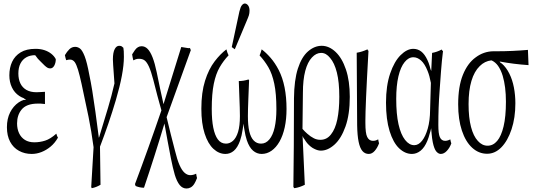

<svg xmlns="http://www.w3.org/2000/svg" viewBox="-20 -804 3018 1082"><path d="M85.4 -227.1Q99.1 -236.3 114.3 -241.2Q121.1 -238.8 127.4 -245.6Q120.6 -243.2 114.3 -250.5Q100.6 -255.4 88.9 -263.2Q61.5 -281.2 47.1 -311.5Q32.7 -341.8 32.7 -379.4Q32.7 -422.4 48.3 -455.8Q64 -489.3 96.4 -509Q128.9 -528.8 180.2 -528.8Q207.5 -528.8 230 -521.5Q252.4 -514.2 269 -501Q285.6 -487.8 294.4 -470.7Q294.4 -450.2 285.9 -434.3Q277.3 -418.5 262.7 -418.5Q254.9 -418.5 248 -422.1Q241.2 -425.8 231.9 -434.3Q222.7 -442.9 208.5 -457.5Q193.4 -470.7 178.2 -493.2Q177.2 -488.3 175.8 -493.2Q148.4 -492.2 128.9 -481.4Q106.9 -469.2 95.2 -446Q83.5 -422.9 83.5 -390.1Q83.5 -357.4 95 -333.7Q106.4 -310.1 129.2 -297.1Q151.9 -284.2 186 -284.2Q197.8 -284.2 208.7 -285.2Q219.7 -286.1 233.4 -286.6Q233.4 -247.1 233.4 -217.8Q218.3 -219.7 210 -220Q201.7 -220.2 193.4 -220.2Q127.9 -220.2 100.6 -185.1Q76.2 -154.3 76.2 -108.4Q76.2 -77.6 87.4 -53.5Q98.6 -29.3 120.4 -15.6Q142.1 -2 173.3 -2Q204.6 -2 234.4 -11.5Q264.2 -21 297.4 -50.8Q301.8 -34.7 306.6 -28.3Q289.1 2.4 265.1 22.2Q241.2 42 214.1 52.7Q187 63.5 158.7 63.5Q119.1 63.5 87.2 46.1Q55.2 28.8 37.1 -5.1Q19 -39.1 19 -86.9Q19 -134.8 36.9 -170.4Q54.7 -206.1 85.4 -227.1Z M345.7 -493.2Q357.4 -513.2 371.1 -526.6Q384.8 -540 403.8 -540Q417.5 -540 430.4 -530.8Q443.4 -521.5 457 -487.3Q470.2 -453.6 483.4 -381.8Q491.7 -343.3 500 -292.5Q516.6 -189.5 537.1 -27.3Q540 -32.2 543.5 -46.9Q561 -103 588.9 -196.8Q608.9 -263.2 625 -334Q623.5 -355.5 617.7 -437Q616.2 -456.5 616.2 -469.2Q616.2 -508.8 627 -528.3Q636.7 -545.9 651.4 -545.9Q661.6 -545.9 666.3 -542.5Q670.9 -539.1 675.3 -534.7Q676.8 -525.9 677.5 -515.1Q678.2 -504.4 678.2 -483.4Q678.2 -393.6 632.8 -239.7Q594.7 -110.8 543.5 22.5Q544.9 134.8 546.4 237.3Q522.5 251.5 498 256.3Q496.1 257.8 494.1 249Q500.5 142.1 507.3 25.4Q495.6 -63 479 -145.5Q460 -233.9 439.5 -332Q428.7 -381.3 419.7 -410.9Q410.6 -440.4 401.4 -453.6Q390.6 -468.3 374.5 -468.3Q364.3 -468.3 353 -464.8Q349.6 -474.1 345.7 -493.2Z M1090.3 199.2Q1083.5 217.8 1075 231.7Q1066.4 245.6 1054.9 252Q1043.5 258.3 1031.2 258.3Q1008.8 258.3 992.7 238.8Q976.6 219.2 964.8 180.2Q953.6 141.1 942.9 87.4Q924.8 -5.4 906.7 -107.9Q851.1 78.1 791.5 253.9Q790.5 253.9 790.5 253.9Q768.1 253.9 745.1 244.6Q743.2 243.7 740.7 233.4Q816.9 30.8 889.6 -182.1Q866.7 -262.7 844.2 -353Q831.1 -402.8 819.6 -428Q808.1 -453.1 795.9 -462.9Q783.7 -472.7 763.7 -472.7Q752.9 -472.7 745.6 -470.2Q738.3 -467.8 731.4 -463.9Q728 -475.6 724.6 -497.6Q732.4 -510.7 740.2 -521.5Q755.9 -543.5 777.8 -543.5Q796.9 -543.5 811.5 -528.8Q842.3 -498.5 863.3 -396Q882.3 -301.8 901.4 -216.8Q950.2 -373 1001.5 -539.1Q1001.5 -539.1 1041 -532.7Q1045.9 -532.7 1050.8 -533.2Q1053.2 -522.9 1055.7 -522.5Q985.4 -328.1 918.9 -143.6Q942.4 -44.9 965.8 43.9Q978.5 96.2 991.7 126.2Q1004.9 156.2 1020.3 169.7Q1035.6 183.1 1052.2 183.1Q1068.8 183.1 1085.4 174.8Q1087.9 191.9 1090.3 199.2Z M1114.7 -190.9Q1114.7 -283.2 1135.5 -348.9Q1156.2 -414.6 1189.9 -458.5Q1221.2 -499.5 1255.9 -525.9Q1261.7 -503.9 1268.1 -492.2Q1239.3 -461.9 1217.8 -424.8Q1196.3 -387.7 1184.8 -331.5Q1173.3 -275.4 1173.3 -189.9Q1173.3 -65.4 1207.5 -18.6Q1225.1 5.4 1253.9 5.4Q1274.9 5.4 1293 -10.5Q1311 -26.4 1321.5 -60.3Q1332 -94.2 1332 -149.9Q1332 -186.5 1328.6 -266.6Q1327.1 -303.7 1325.7 -347.2Q1353 -347.2 1380.9 -356.4Q1382.3 -350.1 1383.8 -354Q1382.3 -314.5 1379.6 -248.5Q1377 -182.6 1377 -149.9Q1377 -97.7 1384.8 -64Q1392.6 -30.3 1409.4 -12.5Q1426.3 5.4 1451.2 5.4Q1478.5 5.4 1498.3 -18.6Q1518.1 -42.5 1527.8 -85.9Q1537.6 -129.4 1537.6 -188.5Q1537.6 -276.4 1525.6 -332.5Q1513.7 -388.7 1492.2 -425.3Q1470.7 -461.9 1442.9 -491.7Q1448.7 -503.9 1454.6 -525.9Q1479.5 -507.3 1504.6 -478.5Q1529.8 -449.7 1550.8 -409.2Q1594.7 -323.2 1594.7 -189.9Q1594.7 -132.8 1584.5 -86.2Q1574.2 -39.6 1555.2 -6.1Q1536.1 27.3 1510.3 45.4Q1484.4 63.5 1454.6 63.5Q1427.7 63.5 1406.2 45.2Q1384.8 26.9 1371.1 -13.2Q1362.3 -39.6 1356.9 -75.2Q1354.5 -86.4 1352.5 -107.4Q1350.1 -86.4 1347.7 -75.2Q1342.3 -38.1 1333 -11.7Q1318.8 27.8 1297.9 45.7Q1276.9 63.5 1250.5 63.5Q1213.9 63.5 1182.9 34.9Q1151.9 6.3 1133.3 -51Q1114.7 -108.4 1114.7 -190.9ZM1386.2 -744.1Q1386.2 -729.5 1382.6 -717.8Q1378.9 -706.1 1369.1 -683.6Q1369.1 -683.6 1303.2 -526.4L1286.1 -538.6L1329.1 -739.3Q1335.4 -765.6 1343.5 -774.9Q1351.6 -784.2 1359.4 -784.2Q1370.1 -784.2 1378.2 -773.4Q1386.2 -762.7 1386.2 -744.1Z M1752 35.2Q1730.5 25.4 1710.4 2Q1702.6 -7.8 1695.3 -20Q1690.4 -23.9 1685.1 -37.6Q1691.4 105 1697.8 237.3Q1668.9 252 1640.1 256.3Q1636.7 257.3 1633.3 248.5Q1634.3 139.2 1635.7 20Q1636.2 -109.9 1636.7 -250Q1637.7 -352.5 1658.7 -417.7Q1679.7 -482.9 1715.8 -514.4Q1752 -545.9 1793 -545.9Q1834.5 -545.9 1871.1 -511.5Q1907.7 -477.1 1929.4 -412.6Q1951.2 -348.1 1951.2 -258.3Q1951.2 -159.2 1927 -91.1Q1902.8 -22.9 1864.7 11.2Q1827.1 44.9 1788.1 44.9Q1771.5 44.9 1752 35.2ZM1684.6 -77.6Q1698.7 -61.5 1711.9 -50.3Q1730.5 -33.7 1748.5 -24.9Q1765.1 -16.1 1785.6 -16.1Q1821.8 -16.1 1845.2 -46.4Q1869.6 -76.7 1880.9 -131.1Q1892.1 -185.5 1892.1 -258.3Q1892.1 -341.3 1878.4 -395.5Q1864.7 -449.7 1840.3 -477.5Q1817.9 -505.9 1789.8 -505.9Q1761.7 -505.9 1737.8 -480Q1713.4 -454.1 1700.2 -404.3Q1687 -354.5 1687 -280.8Q1687 -280.8 1684.6 -77.6Z M1992.7 -97.7Q1991.7 -297.4 1990.2 -506.8Q2020.5 -511.7 2050.8 -525.9Q2053.7 -517.1 2056.6 -518.6Q2052.7 -437.5 2048.3 -366.2Q2044.9 -301.8 2043 -255.9Q2041.5 -210.9 2040 -175.8Q2039.1 -149.9 2039.1 -126.5Q2039.1 -118.7 2039.1 -110.8Q2039.1 -52.2 2049.3 -32.2Q2060.1 -10.3 2081.5 -10.3Q2091.8 -10.3 2098.9 -12.9Q2106 -15.6 2111.3 -18.6Q2113.8 -2.9 2116.2 3.4Q2106.9 28.8 2091.8 46.1Q2076.7 63.5 2058.1 63.5Q2036.6 63.5 2022.5 47.1Q2008.3 30.8 2001 -4.9Q1993.7 -40.5 1992.7 -97.7Z M2523.4 3.9Q2514.2 29.3 2498 46.4Q2481.9 63.5 2463.9 63.5Q2450.7 63.5 2438.7 49.6Q2426.8 35.6 2418.9 -2Q2414.6 -22.9 2412.1 -53.2Q2411.1 -62.5 2409.7 -81.5Q2406.2 -63 2402.3 -53.7Q2396 -28.8 2388.2 -10.3Q2372.6 27.3 2350.1 45.4Q2327.6 63.5 2301.3 63.5Q2262.7 63.5 2229.2 31.7Q2195.8 0 2175.5 -65.4Q2155.3 -130.9 2155.3 -225.8Q2155.3 -320.8 2178.5 -389.2Q2201.7 -457.5 2237.5 -493.2Q2273.4 -528.8 2309.1 -528.8Q2334 -528.8 2353.8 -513.7Q2373.5 -498.5 2388.7 -465.8Q2396 -450.7 2401.9 -430.2Q2405.8 -412.1 2410.2 -403.8Q2412.6 -449.7 2415 -505.9Q2442.4 -510.7 2469.2 -524.9Q2472.7 -516.1 2476.6 -517.1Q2469.7 -461.4 2465.3 -402.8Q2460.9 -340.3 2457 -288.1Q2450.2 -199.7 2450.2 -100.1Q2450.2 -50.8 2458.5 -31.7Q2467.8 -10.3 2488.3 -10.3Q2502.4 -10.3 2517.6 -18.6Q2520.5 -2.4 2523.4 3.9ZM2403.8 -185.1Q2405.8 -255.9 2408.2 -336.9Q2400.9 -377 2389.6 -404.3Q2373.5 -444.8 2352.8 -463.1Q2332 -481.4 2309.6 -481.4Q2282.2 -481.4 2260.3 -454.1Q2237.8 -426.8 2225.3 -374Q2212.9 -321.3 2212.9 -246.6Q2212.9 -161.1 2225.8 -103.5Q2238.8 -45.9 2262.7 -15.6Q2286.1 14.2 2314.5 14.2Q2338.4 14.2 2358.2 -10.5Q2377.9 -35.2 2390.6 -79.6Q2403.3 -124 2403.8 -185.1Z M2562 -215.8Q2562 -316.4 2588.6 -382.3Q2615.2 -448.2 2661.1 -481Q2705.6 -514.2 2759.8 -515.1Q2770 -515.1 2780.8 -515.1Q2866.2 -515.1 2955.1 -522.9Q2956.5 -475.1 2958.5 -437Q2875.5 -442.4 2795.4 -457.5Q2801.3 -447.3 2807.1 -446.8Q2833 -424.3 2850.6 -388.7Q2867.7 -354.5 2876 -311.3Q2884.3 -268.1 2884.3 -221.7Q2884.3 -140.1 2862.8 -75.4Q2841.3 -10.7 2805.7 25.9Q2770 62.5 2725.1 62.5Q2678.2 62.5 2641.1 28.8Q2604 -4.9 2583 -67.9Q2562 -130.9 2562 -215.8ZM2813 -376.5Q2803.2 -409.2 2786.6 -433.1Q2772 -453.6 2750 -463.9Q2749.5 -459 2749 -463.9Q2711.4 -459.5 2683.6 -431.6Q2652.8 -401.9 2636.7 -347.9Q2620.6 -293.9 2620.6 -217.5Q2620.6 -141.1 2634.3 -88.9Q2647.9 -36.6 2672.9 -9.8Q2696.8 17.1 2727.8 17.1Q2758.8 17.1 2781.7 -9.8Q2804.7 -36.6 2817.9 -91.8Q2831.1 -147 2831.1 -231.2Q2831.1 -315.4 2813 -376.5Z"/></svg>

Font: Scarab Serif
Style: Light
Weight: 300
Designer: John Roberts
Foundry: Scarab
Version: 1.0